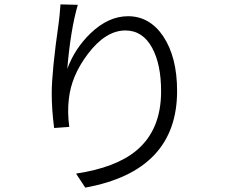

<svg xmlns="http://www.w3.org/2000/svg" viewBox="-20 -809 1040 876"><path d="M335 -787Q302 -674 287 -495Q321 -587 392 -656Q474 -735 564 -735Q663 -735 725 -643Q788 -548 788 -394Q788 -29 369 47L327 -17Q508 -44 602 -122Q715 -216 715 -392Q715 -516 674 -591Q631 -670 552 -670Q462 -670 381 -563Q305 -463 294 -356Q287 -298 296 -230L227 -225Q216 -309 216 -383Q216 -482 248 -706Q252 -735 256 -789Z"/></svg>

Font: Source Han Sans CN Normal
Style: Regular
Weight: 350
Designer: Ryoko NISHIZUKA 西塚涼子 (kana, bopomofo & ideographs); Paul D. Hunt (Latin, Greek & Cyrillic); Sandoll Communications 산돌커뮤니
Foundry: Adobe
Version: Version 2.004;hotconv 1.0.118;makeotfexe 2.5.65603